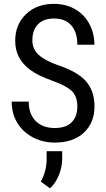

<svg xmlns="http://www.w3.org/2000/svg" viewBox="-20 -741 558 1011"><path d="M387.2 -179.7C387.2 -144.9 377.3 -117.4 357.4 -97.2C337.6 -77 307.9 -66.9 268.6 -66.9C226.2 -66.9 192.8 -79.1 168.2 -103.5C143.6 -127.9 131.3 -162.1 131.3 -206.1H41.5C41.5 -163.7 51.5 -126.2 71.5 -93.5C91.6 -60.8 119.1 -35.4 154.1 -17.3C189 0.7 227.2 9.8 268.6 9.8C333 9.8 384 -7.6 421.4 -42.2C458.8 -76.9 477.5 -123 477.5 -180.7C477.5 -235.4 462.5 -279.6 432.4 -313.5C402.3 -347.3 352.2 -375.8 282.2 -398.9C237.3 -414.9 204.1 -432.9 182.6 -453.1C161.1 -473.3 150.4 -498.4 150.4 -528.3C150.4 -564.8 160.3 -593.1 180.2 -613.3C200 -633.5 228 -643.6 264.2 -643.6C303.9 -643.6 334.3 -631.5 355.5 -607.4C376.6 -583.3 387.2 -549.3 387.2 -505.4H477.1C477.1 -545.1 468.3 -581.5 450.7 -614.7C433.1 -647.9 408 -673.9 375.5 -692.6C342.9 -711.3 305.8 -720.7 264.2 -720.7C203.3 -720.7 154.1 -702.5 116.5 -666C78.9 -629.6 60.1 -583.2 60.1 -526.9C60.1 -494.3 66.7 -465.4 79.8 -440.2C93 -415 112.9 -392.5 139.4 -372.8C165.9 -353.1 204.3 -334.3 254.4 -316.4C304.5 -298.5 339.2 -280.1 358.4 -261.2C377.6 -242.4 387.2 -215.2 387.2 -179.7ZM243.2 250.5C262.4 233.6 277.9 210.6 289.8 181.6C301.7 152.7 307.6 122.9 307.6 92.3V55.2H225.6V101.1C224.9 141.4 214.7 179.5 194.8 215.3Z"/></svg>

Font: Roboto Condensed
Style: Regular
Weight: 400
Designer: Google
Version: Version 2.134; 2016